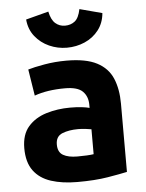

<svg xmlns="http://www.w3.org/2000/svg" viewBox="-55 -812 662 868"><g transform="rotate(-5 276.5 -378.5)"><path d="M261 11Q193 11 142 -5.5Q91 -22 63 -60Q35 -98 35 -162Q35 -224 66.5 -260Q98 -296 149 -311.5Q200 -327 257 -327Q286 -327 308.5 -324.5Q331 -322 345 -318V-332Q345 -370 322 -393Q299 -416 242 -416Q161 -416 103 -395L84 -515Q110 -523 158.5 -531.5Q207 -540 259 -540Q347 -540 397 -514Q447 -488 467.5 -439.5Q488 -391 488 -325V-15Q456 -8 399 1.5Q342 11 261 11ZM271 -104Q293 -104 313 -105Q333 -106 345 -108V-221Q336 -223 318 -225Q300 -227 285 -227Q243 -227 213 -215Q183 -203 183 -166Q183 -131 206.5 -117.5Q230 -104 271 -104ZM267 -598Q225 -598 187 -615Q149 -632 123.5 -664Q98 -696 94 -741L197 -768Q205 -730 223.5 -714Q242 -698 267 -698Q293 -698 311.5 -712.5Q330 -727 338 -767L440 -740Q436 -695 411 -663Q386 -631 348 -614.5Q310 -598 267 -598Z"/></g></svg>

Font: Ubuntu Sans ExtraBold
Style: Regular
Weight: 800
Designer: Dalton Maag Ltd
Foundry: Dalton Maag Ltd
Version: Version 1.006; ttfautohint (v1.8.4.7-5d5b)